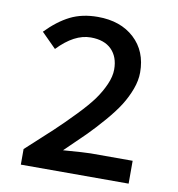

<svg xmlns="http://www.w3.org/2000/svg" viewBox="-77 -742 754 812"><g transform="rotate(10 300.0 -336.0)"><path d="M65.9 0V-66.9Q135.3 -129.9 176.8 -168.7Q218.3 -207.5 263.2 -254.2Q308.1 -300.8 331.3 -333.3Q354.5 -365.7 369.6 -400.1Q384.8 -434.6 384.8 -464.8Q384.8 -518.6 353.8 -549.8Q322.8 -581.1 264.2 -581.1Q193.8 -581.1 123 -506.8L60.1 -569.8Q109.9 -621.1 160.6 -646.5Q211.4 -671.9 278.8 -671.9Q376.5 -671.9 435.8 -617.2Q495.1 -562.5 495.1 -471.2Q495.1 -436.5 481.2 -399.2Q467.3 -361.8 445.8 -327.6Q424.3 -293.5 387.7 -251Q351.1 -208.5 316.4 -173.8Q281.7 -139.2 231 -90.8Q326.2 -98.1 348.1 -98.1H528.8V0Z"/></g></svg>

Font: Office Code Pro Medium
Style: Regular
Weight: 500
Designer: Nathan Rutzky & Paul D. Hunt
Foundry: Adobe Systems Incorporated
Version: Version 1.004;PS 001.004;hotconv 1.0.70;makeotf.lib2.5.58329